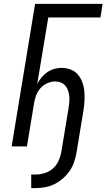

<svg xmlns="http://www.w3.org/2000/svg" viewBox="-20 -755 549 990"><path d="M141 215V145H162Q185 145 209 138Q233 131 252 114.5Q271 98 281.5 75Q292 52 296 29L333 -194Q335 -210 337 -225.5Q339 -241 337.5 -256.5Q336 -272 331.5 -286.5Q327 -301 318 -312Q309 -323 295 -329Q281 -335 265 -335Q244 -335 223 -325.5Q202 -316 187.5 -299Q173 -282 165.5 -261Q158 -240 155 -219L119 0H40L161 -735H509L498 -665H229L172 -322Q181 -340 194 -355.5Q207 -371 223.5 -382.5Q240 -394 259 -399.5Q278 -405 297 -405Q322 -405 344.5 -396.5Q367 -388 382 -370Q397 -352 405 -329.5Q413 -307 415 -282.5Q417 -258 415.5 -233Q414 -208 410 -183L375 29Q371 53 363 78Q355 103 340 125Q325 147 304.5 165Q284 183 260.5 194.5Q237 206 211.5 210.5Q186 215 161 215Z"/></svg>

Font: Iosevka Term Curly Oblique
Style: Regular
Weight: 400
Italic angle: -9°
Designer: Belleve Invis
Foundry: Belleve Invis
Version: Version 32.3.0